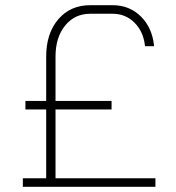

<svg xmlns="http://www.w3.org/2000/svg" viewBox="-20 -720 679 740"><path d="M579 -33V0H68V-33H158V-298H78V-331H158V-502Q158 -591 204.5 -645.5Q251 -700 328 -700H414Q479 -700 523 -656.5Q567 -613 574 -542H539Q533 -598 498.5 -632.5Q464 -667 414 -667H328Q268 -667 231 -621.5Q194 -576 194 -502V-331H410V-298H194V-33Z"/></svg>

Font: Bai Jamjuree ExtraLight
Style: Regular
Weight: 275
Designer: Katatrad Aksorn Co.,Ltd.
Foundry: Cadson Demak Co.,Ltd.
Version: Version 1.000; ttfautohint (v1.6)